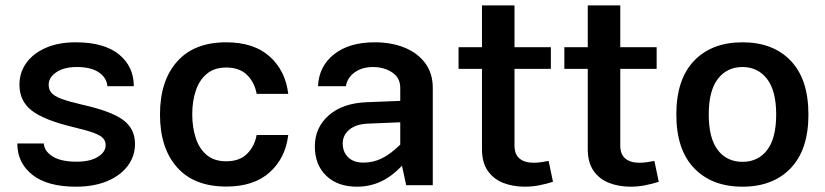

<svg xmlns="http://www.w3.org/2000/svg" viewBox="-20 -684 3045 709"><path d="M259.3 -527.8Q364.3 -527.8 419.2 -483.2Q474.1 -438.5 474.1 -365.7H376.5Q374.5 -396 345.7 -416.3Q316.9 -436.5 263.2 -436.5Q216.3 -436.5 188 -417.2Q159.7 -397.9 159.7 -371.1Q159.7 -353.5 169.9 -341.3Q180.2 -329.1 206.8 -319.1Q233.4 -309.1 283.7 -297.4Q391.1 -273.4 434.8 -241Q478.5 -208.5 478.5 -152.8Q478.5 -107.4 451.7 -71.5Q424.8 -35.6 375.7 -15.1Q326.7 5.4 260.7 5.4Q154.8 5.4 99.4 -38.6Q43.9 -82.5 43.9 -154.3H141.6Q144 -125 174.8 -106Q205.6 -86.9 263.2 -86.9Q312.5 -86.9 341.3 -104.7Q370.1 -122.6 370.1 -147.9Q370.1 -163.1 360.6 -173.6Q351.1 -184.1 325.4 -193.6Q299.8 -203.1 251.5 -214.4Q141.6 -240.7 96.7 -276.1Q51.8 -311.5 51.8 -370.6Q51.8 -416.5 77.4 -451.9Q103 -487.3 149.7 -507.6Q196.3 -527.8 259.3 -527.8Z M815.4 -527.8Q917 -527.8 975.6 -475.6Q1034.2 -423.3 1044.4 -337.4H927.7Q920.4 -378.9 892.8 -406.7Q865.2 -434.6 815.4 -434.6Q771.5 -434.6 743.9 -411.6Q716.3 -388.7 703.1 -349.6Q689.9 -310.5 689.9 -262.2Q689.9 -213.9 702.9 -174.3Q715.8 -134.8 743.4 -111.6Q771 -88.4 815.4 -88.4Q865.2 -88.4 892.8 -116.5Q920.4 -144.5 927.7 -185.5H1044.4Q1034.2 -100.1 975.8 -47.6Q917.5 4.9 815.4 4.9Q696.8 4.9 633.8 -66.2Q570.8 -137.2 570.8 -261.2Q570.8 -385.3 633.8 -456.5Q696.8 -527.8 815.4 -527.8Z M1578.1 -359.4V0H1480L1464.4 -71.8Q1425.3 -31.2 1385 -12.9Q1344.7 5.4 1297.9 5.4Q1226.6 5.4 1184.6 -35.2Q1142.6 -75.7 1142.6 -143.1Q1142.6 -212.9 1194.1 -258.1Q1245.6 -303.2 1334.5 -306.6L1458 -311.5V-359.4Q1458 -397 1428 -416.7Q1397.9 -436.5 1357.4 -436.5Q1317.4 -436.5 1290 -417Q1262.7 -397.5 1257.3 -365.7H1154.3Q1157.7 -439.5 1213.6 -483.6Q1269.5 -527.8 1363.8 -527.8Q1425.3 -527.8 1473.9 -508.1Q1522.5 -488.3 1550.3 -450.7Q1578.1 -413.1 1578.1 -359.4ZM1245.6 -154.3Q1245.6 -122.6 1265.9 -103Q1286.1 -83.5 1321.8 -83.5Q1357.9 -83.5 1389.9 -99.1Q1421.9 -114.7 1458 -149.9V-232.4L1338.9 -227.5Q1294.4 -225.6 1270 -205.3Q1245.6 -185.1 1245.6 -154.3Z M2005.9 -89.8 2022 -12.7Q1998 -4.9 1971.4 0.2Q1944.8 5.4 1918 5.4Q1874.5 5.4 1838.6 -8.5Q1802.7 -22.5 1781.2 -53.2Q1759.8 -84 1759.8 -133.3V-429.7H1673.3V-509.8H1759.8V-664.1H1879.9V-509.8H2014.2V-429.7H1879.9V-146.5Q1879.9 -113.8 1898.7 -98.4Q1917.5 -83 1950.2 -83Q1963.9 -83 1979.5 -85.2Q1995.1 -87.4 2005.9 -89.8Z M2396.5 -89.8 2412.6 -12.7Q2388.7 -4.9 2362.1 0.2Q2335.4 5.4 2308.6 5.4Q2265.1 5.4 2229.2 -8.5Q2193.4 -22.5 2171.9 -53.2Q2150.4 -84 2150.4 -133.3V-429.7H2064V-509.8H2150.4V-664.1H2270.5V-509.8H2404.8V-429.7H2270.5V-146.5Q2270.5 -113.8 2289.3 -98.4Q2308.1 -83 2340.8 -83Q2354.5 -83 2370.1 -85.2Q2385.7 -87.4 2396.5 -89.8Z M2721.7 -527.8Q2835 -527.8 2900.1 -459.5Q2965.3 -391.1 2965.3 -261.2Q2965.3 -131.3 2899.9 -63Q2834.5 5.4 2721.7 5.4Q2608.9 5.4 2543.2 -63Q2477.5 -131.3 2477.5 -261.2Q2477.5 -391.1 2543 -459.5Q2608.4 -527.8 2721.7 -527.8ZM2721.7 -436.5Q2664.6 -436.5 2630.9 -392.8Q2597.2 -349.1 2597.2 -261.2Q2597.2 -173.3 2630.6 -129.9Q2664.1 -86.4 2721.7 -86.4Q2779.3 -86.4 2812.7 -129.9Q2846.2 -173.3 2846.2 -261.2Q2846.2 -349.1 2812.3 -392.8Q2778.3 -436.5 2721.7 -436.5Z"/></svg>

Font: Estedad-FD SemiBold
Style: Regular
Weight: 600
Designer: Amin Abedi
Version: Version 7.3